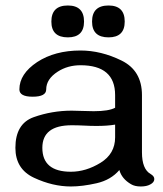

<svg xmlns="http://www.w3.org/2000/svg" viewBox="-20 -674 600 706"><path d="M379.1 -653.8Q438.6 -653.8 438.6 -594.7Q438.6 -536.6 379.1 -536.6Q318.5 -536.6 318.5 -594.7Q318.5 -653.8 379.1 -653.8ZM229.5 -653.8Q289 -653.8 289 -594.7Q289 -536.6 229.5 -536.6Q168.9 -536.6 168.9 -594.7Q168.9 -653.8 229.5 -653.8ZM497.6 11.7Q475.6 11.7 461.9 3.4Q427.7 -16.6 418.9 -48.8Q387.7 -12.2 335.2 -0.2Q282.7 11.7 240.7 11.7Q173.8 11.7 105.2 -20.3Q36.6 -52.2 36.6 -130.4Q36.6 -219.2 104 -243.2Q171.4 -267.1 243.7 -267.1Q259.3 -267.1 282 -266.1Q304.7 -265.1 324.7 -265.1Q379.9 -265.1 403.3 -277.8V-324.2Q403.3 -434.1 275.9 -434.1Q229 -434.1 192.4 -410.6Q149.9 -383.3 149.9 -345.2Q149.9 -318.4 100.1 -318.4Q51.3 -318.4 51.3 -345.2Q51.3 -402.3 116.7 -445.8Q181.6 -488.3 275.9 -488.3Q351.6 -488.3 426.8 -451.4Q502 -414.6 502 -324.2V-113.8Q502 -52.2 533.7 -34.2Q547.4 -26.4 547.4 -15.6Q547.4 -3.4 532.2 4.4Q519 11.7 497.6 11.7ZM240.7 -42.5Q295.9 -42.5 349.6 -75.4Q403.3 -108.4 403.3 -168.9V-215.8Q375.5 -210.9 335 -210.9Q312.5 -210.9 289.6 -212.2Q266.6 -213.4 243.7 -213.4Q135.7 -213.4 135.7 -130.4Q135.7 -42.5 240.7 -42.5Z"/></svg>

Font: Gayathri
Style: Bold
Weight: 700
Designer: Binoy Dominic <binoy.domenic@gmail.com>
Foundry: SMC
Version: Version 1.000